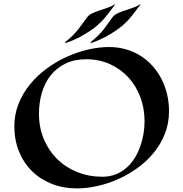

<svg xmlns="http://www.w3.org/2000/svg" viewBox="-20 -975 974 1020"><path d="M877.9 -384.8Q877.9 -319.3 855.7 -263.7Q833.5 -208 795.9 -162.4Q758.3 -116.7 709 -81.5Q659.7 -46.4 605.5 -22.5Q551.3 1.5 495.4 13.7Q439.5 25.9 389.2 25.9Q314.9 25.9 253.7 1.2Q192.4 -23.4 148.4 -67.4Q104.5 -111.3 80.3 -171.9Q56.2 -232.4 56.2 -304.2Q56.2 -367.2 78.4 -423.1Q100.6 -479 138.4 -525.6Q176.3 -572.3 226.3 -609.4Q276.4 -646.5 332.3 -672.1Q388.2 -697.8 446.5 -711.4Q504.9 -725.1 559.1 -725.1Q607.9 -725.1 650.4 -712.6Q692.9 -700.2 728.3 -677.5Q763.7 -654.8 791.5 -623.3Q819.3 -591.8 838.6 -554Q857.9 -516.1 867.9 -473.1Q877.9 -430.2 877.9 -384.8ZM438 -660.2Q374.5 -660.2 327.4 -637Q280.3 -613.8 249 -574.2Q217.8 -534.7 202.4 -482.2Q187 -429.7 187 -371.1Q187 -297.4 212.9 -235.8Q238.8 -174.3 283.9 -129.9Q329.1 -85.4 390.6 -60.8Q452.1 -36.1 523.9 -36.1Q563 -36.1 594.7 -48.8Q626.5 -61.5 651.4 -83.3Q676.3 -105 694.6 -134Q712.9 -163.1 724.6 -195.8Q736.3 -228.5 742.2 -262.9Q748 -297.4 748 -330.1Q748 -398.9 725.6 -459Q703.1 -519 662.1 -563.7Q621.1 -608.4 564 -634.3Q506.8 -660.2 438 -660.2ZM594.2 -954.6Q581.1 -937 568.8 -920.9Q558.6 -907.2 547.9 -893.6Q537.1 -879.9 530.3 -872.6Q499.5 -838.9 464.4 -814.9Q429.2 -791 398.4 -775.4Q362.8 -757.3 327.1 -745.6Q326.7 -747.1 326.7 -748.5Q326.7 -751.5 327.1 -752Q352.1 -772 367.9 -788.1Q383.8 -804.2 396 -819.6Q408.2 -835 419.4 -851.1Q430.7 -867.2 446.3 -887.7Q458 -899.4 475.8 -907Q493.7 -914.6 513.9 -921.1Q534.2 -927.7 555.2 -935.3Q576.2 -942.9 594.2 -954.6ZM729 -954.6Q715.8 -937 703.6 -920.9Q693.4 -907.2 682.6 -893.6Q671.9 -879.9 665 -872.6Q634.3 -838.9 599.1 -814.9Q564 -791 533.2 -775.4Q497.6 -757.3 462.4 -745.6Q461.9 -747.1 461.9 -748.5Q461.9 -751.5 462.4 -752Q487.3 -772 503.2 -788.1Q519 -804.2 531.2 -819.6Q543.5 -835 554.4 -851.1Q565.4 -867.2 581.1 -887.7Q592.8 -899.4 610.6 -907Q628.4 -914.6 648.7 -921.1Q668.9 -927.7 689.9 -935.3Q710.9 -942.9 729 -954.6Z"/></svg>

Font: Eagle Lake
Style: Regular
Weight: 400
Designer: Astigmatic (AOETI)
Foundry: Astigmatic (AOETI)
Version: Version 1.000